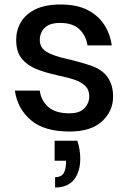

<svg xmlns="http://www.w3.org/2000/svg" viewBox="-20 -578 568 854"><path d="M289 7Q177 7 117.5 -43.5Q58 -94 46 -175H157Q162 -132 194 -103Q226 -74 289 -74Q334 -74 355.5 -96.5Q377 -119 377 -150Q377 -179 359 -196Q341 -213 314 -222.5Q287 -232 240 -242Q177 -256 139 -272Q101 -288 76.5 -317.5Q52 -347 52 -401Q52 -444 73 -479.5Q94 -515 137.5 -536.5Q181 -558 250 -558Q321 -558 368.5 -534Q416 -510 443 -469Q470 -428 477 -376H369Q363 -419 333.5 -447.5Q304 -476 247 -476Q200 -476 178.5 -454Q157 -432 157 -400Q157 -366 187 -347.5Q217 -329 286 -314Q345 -300 390 -284Q483 -250 483 -148Q483 -84 434 -38.5Q385 7 289 7ZM225 256V210Q252 210 263 192.5Q274 175 274 137H223V48H324Q337 87 337 128Q337 185 309.5 220.5Q282 256 225 256Z"/></svg>

Font: Ulagadi Sans Medium
Style: Regular
Weight: 500
Designer: Ninad Kale (Devanagari), Jonny Pinhorn (Latin)
Foundry: Indian Type Foundry
Version: Version 3.01;March 29, 2020;FontCreator 12.0.0.2522 64-bit; 